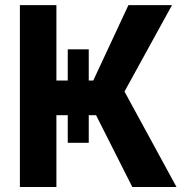

<svg xmlns="http://www.w3.org/2000/svg" viewBox="-20 -748 740 768"><path d="M251 -550.8H335V-176.8H251ZM59.6 0V-727.5H205.6V-425.8H353L493.7 -727.5H668L478 -381.8L686 0H509.3L364.3 -287.1H205.6V0Z"/></svg>

Font: Inter 24pt
Style: Bold
Weight: 700
Designer: Rasmus Andersson
Foundry: rsms
Version: Version 4.001;git-66647c0bb